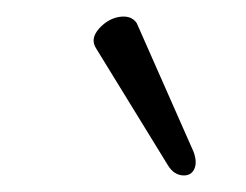

<svg xmlns="http://www.w3.org/2000/svg" viewBox="-20 -705 299 233"><path d="M214.8 -521Q219.7 -507.8 215.6 -499.5Q211.4 -491.2 201.2 -492.2Q190.9 -493.2 184.1 -503.9L96.2 -647Q89.4 -658.2 100.3 -670.4Q111.3 -682.6 125.5 -684.6Q139.6 -686.5 146 -676.8Z"/></svg>

Font: Junicode SmCond
Style: Italic
Weight: 400
Width: 4
Italic angle: -11°
Designer: Peter S. Baker
Version: Version 2.206